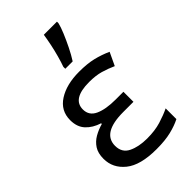

<svg xmlns="http://www.w3.org/2000/svg" viewBox="-246 -885 974 974"><g transform="rotate(-45 241.5 -397.5)"><path d="M355 -315V-243H282Q131 -243 131 -151Q131 -102 172 -82Q213 -62 273 -62Q329 -62 371.5 -75Q414 -88 447 -104V-27Q416 -11 373 -0.5Q330 10 268 10Q153 10 98 -34.5Q43 -79 43 -146Q43 -186 59.5 -211.5Q76 -237 103 -252.5Q130 -268 162 -277V-282Q117 -296 89.5 -325.5Q62 -355 62 -404Q62 -472 119.5 -509Q177 -546 268 -546Q326 -546 367.5 -536Q409 -526 449 -508L416 -438Q383 -453 348.5 -463Q314 -473 267 -473Q146 -473 146 -397Q146 -353 187.5 -334Q229 -315 299 -315ZM229 -606V-620Q238 -645 247 -677.5Q256 -710 263 -744Q270 -778 274 -805H368V-794Q363 -772 349 -738.5Q335 -705 317.5 -669.5Q300 -634 282 -606Z"/></g></svg>

Font: Noto IKEA Simplified Chinese
Style: Regular
Weight: 400
Designer: Monotype Design Team
Foundry: Monotype Imaging Inc.
Version: Version 1.100